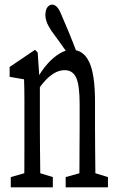

<svg xmlns="http://www.w3.org/2000/svg" viewBox="-20 -798 500 818"><path d="M25.9 0V-43.5L109.4 -67.4H127.4L205.1 -43.5V0ZM82.5 0Q83.5 -27.3 83.7 -72.8Q84 -118.2 84 -166.5Q84 -214.8 84 -252.4V-310.1Q84 -343.3 84 -367.9Q84 -392.6 83.7 -414.3Q83.5 -436 82.5 -460L21 -470.7V-512.7L129.4 -585.9L140.6 -574.2L149.9 -435.1V-433.1V-252.4Q149.9 -214.8 150.4 -166.5Q150.9 -118.2 151.4 -73.2Q151.9 -28.3 152.3 0ZM259.8 0V-43.5L345.2 -67.4H362.3L439.9 -43.5V0ZM317.4 0Q318.4 -27.3 318.4 -72Q318.4 -116.7 318.8 -165.5Q319.3 -214.4 319.3 -252.4V-354Q319.3 -436.5 304.2 -467.8Q289.1 -499 255.9 -499Q237.3 -499 219.5 -490.7Q201.7 -482.4 182.6 -464.6Q163.6 -446.8 142.6 -416.5L132.3 -462.4H138.2Q157.2 -498 181.9 -525.6Q206.5 -553.2 233.2 -569.6Q259.8 -585.9 285.6 -585.9Q335.4 -585.9 360.1 -533.7Q384.8 -481.4 384.8 -364.3V-252.4Q384.8 -213.9 385.3 -165.3Q385.7 -116.7 386.2 -72.5Q386.7 -28.3 386.7 0ZM312.5 -560.1 292.5 -536.6Q277.3 -558.1 261.7 -579.8Q246.1 -601.6 230.7 -623.3Q215.3 -645 199.2 -666.5Q183.6 -690.4 178.5 -705.6Q173.3 -720.7 173.3 -732.4Q173.3 -756.3 182.1 -767.3Q190.9 -778.3 202.6 -778.3Q213.4 -778.3 223.4 -767.6Q233.4 -756.8 244.1 -729Q256.8 -699.7 268.6 -671.6Q280.3 -643.6 291 -616.5Q301.8 -589.4 312.5 -560.1Z"/></svg>

Font: Scarab Serif
Style: Regular
Weight: 400
Designer: John Roberts
Foundry: Scarab
Version: 1.0